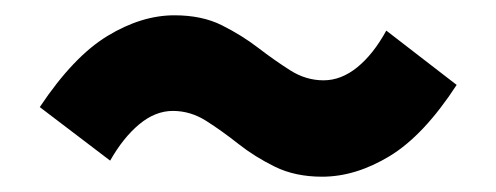

<svg xmlns="http://www.w3.org/2000/svg" viewBox="-20 -503 649 251"><path d="M401 -272Q366 -272 339.5 -285Q313 -298 291.5 -315Q270 -332 249.5 -345Q229 -358 206 -358Q183 -358 162 -340.5Q141 -323 124 -293L32 -363Q76 -429 120.5 -456Q165 -483 208 -483Q244 -483 270 -470Q296 -457 317.5 -440.5Q339 -424 359.5 -411Q380 -398 403 -398Q426 -398 447 -415Q468 -432 485 -463L577 -392Q534 -326 489.5 -299Q445 -272 401 -272Z"/></svg>

Font: Noto Sans SC Thin Black
Style: Regular
Weight: 900
Version: Version 2.004-H2;hotconv 1.0.118;makeotfexe 2.5.65603